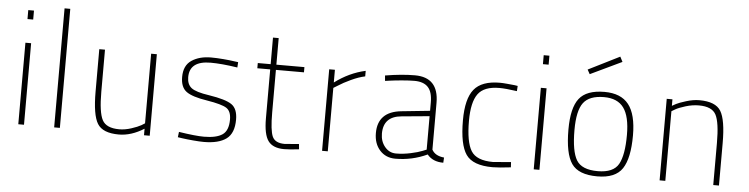

<svg xmlns="http://www.w3.org/2000/svg" viewBox="-45 -948 4576 1173"><g transform="rotate(5 2242.5 -361.0)"><path d="M90 0V-500H125V0ZM90 -645V-700H125V-645Z M310 0V-730H345V0Z M861 -500H896V0H861V-40Q783 9 707 9Q608 9 575.5 -44Q543 -97 543 -240V-500H578V-242Q578 -116 602.5 -69.5Q627 -23 707 -23Q742 -23 780.5 -35.5Q819 -48 840 -60L861 -73Z M1395 -495 1393 -462Q1296 -477 1228 -477Q1099 -477 1099 -377Q1099 -333 1126.5 -311.5Q1154 -290 1236 -278Q1339 -262 1376 -236Q1413 -210 1413 -144Q1413 -60 1366 -25.5Q1319 9 1228 9Q1203 9 1163 5.5Q1123 2 1095 -2L1068 -6L1072 -39Q1175 -23 1226 -23Q1302 -23 1339 -48Q1376 -73 1376 -141Q1376 -192 1347 -211Q1318 -230 1226 -245Q1135 -259 1098.5 -285.5Q1062 -312 1062 -375Q1062 -446 1109.5 -477.5Q1157 -509 1228 -509Q1262 -509 1304 -505.5Q1346 -502 1371 -498Z M1801 -468H1629V-206Q1629 -97 1646 -59.5Q1663 -22 1721 -22L1809 -29L1812 3Q1756 10 1721 10Q1652 10 1623 -29.5Q1594 -69 1594 -168V-468H1515V-500H1594V-663H1629V-500H1801Z M1953 0V-500H1988V-422Q2076 -488 2176 -510V-476Q2137 -468 2090 -446Q2043 -424 2016 -406L1988 -389V0Z M2624 -353V-66Q2644 -29 2699 -24L2697 8Q2632 8 2598 -34Q2506 9 2403 9Q2344 9 2307.5 -31.5Q2271 -72 2271 -137Q2271 -268 2414 -283L2589 -301V-353Q2589 -417 2561.5 -446Q2534 -475 2478 -475Q2446 -475 2401 -471Q2356 -467 2328 -463L2299 -459L2296 -492Q2398 -509 2478 -509Q2624 -509 2624 -353ZM2589 -268 2418 -252Q2308 -242 2308 -137Q2308 -89 2335.5 -56Q2363 -23 2404 -23Q2448 -23 2494 -33Q2540 -43 2564 -53L2589 -63Z M2999 -509Q3016 -509 3043.5 -506.5Q3071 -504 3090 -502L3109 -499L3107 -467Q3037 -477 2999 -477Q2905 -477 2868 -426Q2831 -375 2831 -261Q2831 -131 2864.5 -77Q2898 -23 2999 -23L3109 -32L3111 0Q3037 9 2999 9Q2878 9 2836 -51.5Q2794 -112 2794 -261Q2794 -393 2841 -451Q2888 -509 2999 -509Z M3251 0V-500H3286V0ZM3251 -645V-700H3286V-645Z M3641 -509Q3742 -509 3789.5 -448.5Q3837 -388 3837 -259Q3837 -119 3794.5 -55Q3752 9 3641 9Q3526 9 3483.5 -52Q3441 -113 3441 -261Q3441 -394 3486 -451.5Q3531 -509 3641 -509ZM3641 -23Q3737 -23 3768.5 -79Q3800 -135 3800 -259Q3800 -372 3762 -424.5Q3724 -477 3641 -477Q3551 -477 3514.5 -428.5Q3478 -380 3478 -261Q3478 -131 3510.5 -77Q3543 -23 3641 -23ZM3526 -636 3718 -732 3734 -701 3541 -609Z M4058 0H4023V-500H4058V-460Q4067 -465 4082.5 -473.5Q4098 -482 4141.5 -495.5Q4185 -509 4223 -509Q4322 -509 4354.5 -456Q4387 -403 4387 -260V0H4352V-258Q4352 -384 4327.5 -430.5Q4303 -477 4223 -477Q4183 -477 4142 -464.5Q4101 -452 4080 -440L4058 -427Z"/></g></svg>

Font: TypoPRO Titillium Maps
Style: 1 wt
Weight: 100
Designer: Campivisivi
Foundry: Accademia di Belle Arti di Urbino and students of MA course of Visual design
Version: Version 001.001